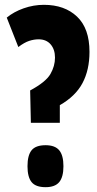

<svg xmlns="http://www.w3.org/2000/svg" viewBox="-20 -769 403 796"><path d="M108 -260 105 -394Q170 -429 189 -462Q208 -495 208 -530Q208 -564 190 -585Q172 -606 140 -606Q121 -606 101 -599.5Q81 -593 56 -574L8 -696Q37 -720 78 -734.5Q119 -749 162 -749Q248 -749 299.5 -700Q351 -651 351 -554Q351 -479 322 -424.5Q293 -370 228 -333V-260ZM94 -80Q94 -125 111 -146Q128 -167 169 -167Q208 -167 225.5 -146Q243 -125 243 -80Q243 -35 225.5 -14Q208 7 169 7Q128 7 111 -14Q94 -35 94 -80Z"/></svg>

Font: Georama Condensed
Style: Bold
Weight: 700
Width: 3
Designer: Jean-Baptiste Levee
Foundry: Production Type
Version: Version 1.000